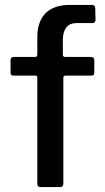

<svg xmlns="http://www.w3.org/2000/svg" viewBox="-20 -762 426 782"><path d="M364 -517V-465Q364 -454 351 -454H247Q238 -454 238 -445V-16Q238 0 225 0H144Q132 0 132 -14V-446Q132 -454 125 -454H35Q23 -454 23 -465V-517Q23 -530 36 -530H122Q128 -530 130 -532.5Q132 -535 132 -542V-611Q132 -674 165.5 -708Q199 -742 264 -742H353Q368 -742 368 -727L369 -680Q369 -675 365.5 -671.5Q362 -668 356 -668H292Q264 -668 250 -650Q236 -632 236 -600V-539Q236 -530 246 -530H350Q364 -530 364 -517Z"/></svg>

Font: Libre Franklin Medium
Style: Regular
Weight: 500
Designer: Pablo Impallari, Rodrigo Fuenzalida
Foundry: Impallari Type
Version: Version 1.002; ttfautohint (v1.5)